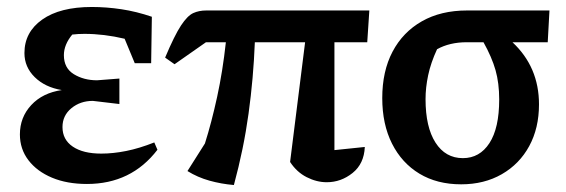

<svg xmlns="http://www.w3.org/2000/svg" viewBox="-20 -517 1622 550"><path d="M229 10Q172 10 129 -8Q86 -26 61.5 -58Q37 -90 37 -132Q37 -181 69.5 -216Q102 -251 157 -259Q109 -267 79.5 -296Q50 -325 50 -365Q50 -425 101 -461Q152 -497 243 -497Q285 -497 328 -490.5Q371 -484 415 -469L413 -336H366L337 -406Q278 -420 222 -420Q204 -420 187 -418Q163 -389 163 -359Q163 -322 191.5 -304.5Q220 -287 258 -287L322 -292V-219L246 -228Q210 -228 184.5 -207Q159 -186 159 -153Q159 -117 188.5 -97Q218 -77 270 -77Q304 -77 341.5 -84.5Q379 -92 422 -109L431 -88Q356 10 229 10Z M650 13Q614 10 580 0.5Q546 -9 517 -27L567 -106Q586 -166 602 -239.5Q618 -313 627 -396H570L480 -333L453 -352Q480 -416 498.5 -444Q517 -472 533.5 -479.5Q550 -487 571 -487H1038L1032 -396H938V-87L1025 -96Q1023 -48 990 -21.5Q957 5 916 5Q887 5 858.5 -9.5Q830 -24 811 -53L854 -396H710Q706 -293 692 -191.5Q678 -90 650 13Z M1524 -218Q1524 -150 1496 -98.5Q1468 -47 1417.5 -18Q1367 11 1301 11Q1232 11 1181.5 -19.5Q1131 -50 1103 -105.5Q1075 -161 1075 -236Q1075 -313 1104.5 -369Q1134 -425 1188.5 -456Q1243 -487 1318 -487H1554L1549 -396H1448Q1524 -325 1524 -218ZM1317 -396Q1268 -396 1232 -376Q1214 -337 1206.5 -301.5Q1199 -266 1199 -233Q1199 -153 1227.5 -108.5Q1256 -64 1306 -64Q1354 -64 1382 -107Q1410 -150 1410 -232Q1410 -279 1399.5 -316Q1389 -353 1365 -396Z"/></svg>

Font: Piazzolla SemiBold
Style: Regular
Weight: 600
Designer: Juan Pablo del Peral
Foundry: Huerta Tipografica
Version: Version 1.330